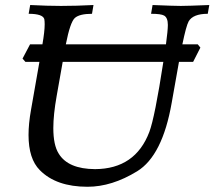

<svg xmlns="http://www.w3.org/2000/svg" viewBox="-20 -713 836 749"><path d="M321.3 15.6Q199.2 15.6 135.3 -49.3Q91.3 -93.3 91.3 -186.5Q91.3 -230.5 101.1 -285.2L133.8 -471.7H79.1L67.9 -484.4L97.2 -540H145.5Q154.3 -590.8 154.3 -618.2Q154.3 -630.9 152.8 -638.7Q146.5 -659.2 91.8 -659.2L97.7 -693.4Q166 -689.9 217.8 -689.9Q278.8 -689.9 344.7 -693.4L338.9 -659.2Q290.5 -659.2 272.2 -643.1Q253.9 -627 236.8 -540H627.4Q634.8 -594.7 634.8 -615.7Q634.8 -644 620.1 -652.3Q607.9 -659.2 569.3 -659.2L575.2 -693.4Q659.2 -689.9 685.1 -689.9Q711.4 -689.9 796.4 -693.4L790.5 -659.2Q732.9 -659.2 715.8 -629.4Q706.1 -611.3 691.4 -540H751.5L761.7 -527.3L733.4 -471.7H678.2L649.9 -312.5Q613.8 -105.5 515.1 -44.9Q416.5 15.6 321.3 15.6ZM351.1 -53.2Q507.8 -54.2 562.5 -198.2Q584 -255.4 617.2 -471.7H224.6L201.2 -339.4Q188 -265.6 188 -213.4Q188 -147 209 -113.8Q245.6 -53.7 351.1 -53.2Z"/></svg>

Font: Kelvinch
Style: Italic
Weight: 400
Italic angle: -10°
Designer: Paul James Miller
Foundry: High-Logic / Made with FontCreator
Version: Version 3.40;July 22, 2017;FontCreator 11.0.0.2388 64-bit